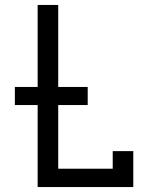

<svg xmlns="http://www.w3.org/2000/svg" viewBox="-20 -755 640 775"><path d="M132 0V-331H40V-404H132V-735H215V-404H334V-331H215V-74H435V-145H518V0Z"/></svg>

Font: Nova Nerd Font
Style: Regular
Weight: 400
Designer: Belleve Invis
Foundry: Belleve Invis
Version: Version 24.1.4; ttfautohint (v1.8.4);Nerd Fonts 3.1.1